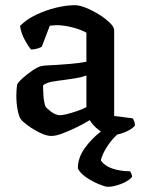

<svg xmlns="http://www.w3.org/2000/svg" viewBox="-20 -520 549 740"><path d="M178 4Q159 4 133.5 -8.5Q108 -21 87 -36.5Q66 -52 60 -61Q53 -71 48 -96Q43 -121 43 -151Q43 -175 46 -194Q49 -202 66 -217.5Q83 -233 104 -247.5Q125 -262 138 -265Q146 -267 163.5 -268Q181 -269 201 -270Q228 -272 253.5 -274Q279 -276 313 -282V-394Q292 -406 259 -414.5Q226 -423 197 -423Q190 -423 183.5 -422Q177 -421 172 -421L141 -340Q137 -337 126 -333.5Q115 -330 100 -329Q89 -341 75.5 -366Q62 -391 57 -420Q83 -446 120 -463.5Q157 -481 196.5 -490.5Q236 -500 269 -500Q286 -500 311 -490Q336 -480 361 -464.5Q386 -449 403 -432.5Q420 -416 420 -404V-73L491 -64Q494 -61 497 -53.5Q500 -46 500 -36Q493 -27 478 -18.5Q463 -10 446 -5Q429 0 418 0Q386 0 362 -18Q338 -36 326 -57Q307 -45 278.5 -31Q250 -17 223 -6.5Q196 4 178 4ZM212 -76Q222 -76 241 -81Q260 -86 280 -93Q300 -100 313 -107V-229Q294 -222 272 -218.5Q250 -215 228 -212Q202 -209 180 -205Q158 -201 146 -191Q146 -174 147.5 -151Q149 -128 155 -110Q160 -102 177.5 -89Q195 -76 212 -76ZM395 200Q386 200 361.5 190Q337 180 313 164Q289 148 280 129Q280 88 307 50.5Q334 13 370 -14L449 -15Q424 3 406 26.5Q388 50 378.5 70.5Q369 91 369 99Q384 120 414 130Q444 140 481 140Q484 144 486.5 150Q489 156 489 162Q475 178 446.5 189Q418 200 395 200Z"/></svg>

Font: Texturina 72pt SemiBold
Style: Regular
Weight: 600
Designer: Guillermo Torres Carreño
Foundry: Omnibus-Type
Version: Version 1.002; ttfautohint (v1.8.3)